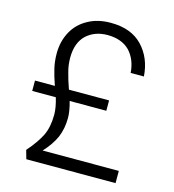

<svg xmlns="http://www.w3.org/2000/svg" viewBox="-107 -805 810 896"><g transform="rotate(15 298.0 -357.5)"><path d="M165 -58C165 -58 165 -58 165 -58C190 -85 209 -112 222 -141C234 -170 240 -201 240 -235C240 -235 240 -235 240 -235C240 -256 236 -282 227 -314C227 -314 404 -314 404 -314C404 -314 404 -364 404 -364C404 -364 210 -364 210 -364C210 -364 210 -364 210 -364C199 -395 191 -421 186 -442C180 -463 177 -486 177 -510C177 -510 177 -510 177 -510C177 -559 191 -596 218 -621C245 -645 278 -657 319 -657C319 -657 319 -657 319 -657C364 -657 400 -644 426 -618C451 -591 465 -557 468 -514C468 -514 532 -514 532 -514C532 -514 532 -514 532 -514C528 -573 508 -621 472 -659C436 -697 385 -716 319 -716C319 -716 319 -716 319 -716C278 -716 242 -708 211 -691C179 -674 154 -650 137 -619C120 -588 111 -553 111 -513C111 -513 111 -513 111 -513C111 -486 114 -462 119 -441C124 -419 132 -393 142 -364C142 -364 46 -364 46 -364C46 -364 46 -314 46 -314C46 -314 160 -314 160 -314C160 -314 160 -314 160 -314C169 -284 174 -257 174 -233C174 -233 174 -233 174 -233C174 -193 167 -159 154 -132C140 -104 119 -74 90 -41C90 -41 102 1 102 1C102 1 533 1 533 1C533 1 533 -58 533 -58C533 -58 165 -58 165 -58Z"/></g></svg>

Font: wox.body
Style: Regular
Weight: 500
Designer: Ninad Kale (Devanagari), Jonny Pinhorn (Latin)
Foundry: Indian Type Foundry
Version: ""